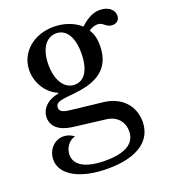

<svg xmlns="http://www.w3.org/2000/svg" viewBox="-144 -646 897 1011"><g transform="rotate(-20 304.5 -140.0)"><path d="M288 260C452 260 543 197 543 89C543 -1 481 -66 385 -77L216 -96C169 -101 148 -108 148 -132C148 -167 195 -166 257 -173C347 -183 469 -210 469 -364C469 -401 462 -430 445 -456C461 -467 478 -473 493 -473C527 -473 532 -442 568 -442C593 -442 609 -457 609 -481C609 -516 576 -540 531 -540C497 -540 464 -526 421 -487C384 -521 329 -540 272 -540C158 -540 74 -465 74 -366C74 -294 118 -229 177 -205V-201C115 -191 75 -152 75 -102C75 -50 117 -18 189 -9L368 13C424 20 459 58 459 112C459 181 401 216 290 216C183 216 121 183 121 123C121 85 146 49 182 41C164 27 143 20 123 20C72 20 32 64 32 118C32 203 132 260 288 260ZM274 -215C217 -215 179 -273 179 -361C179 -448 216 -503 273 -503C330 -503 363 -450 363 -360C363 -269 330 -215 274 -215Z"/></g></svg>

Font: Libre Baskerville
Style: Regular
Weight: 400
Designer: Pablo Impallari, Rodrigo Fuenzalida
Foundry: Pablo Impallari, Rodrigo Fuenzalida
Version: Version 1.051;Glyphs 3.2.3 (3260)